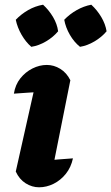

<svg xmlns="http://www.w3.org/2000/svg" viewBox="-20 -787 473 816"><path d="M197 -36 166 -104Q200 -107 230 -109.5Q260 -112 290 -114Q282 -76 260 -48.5Q238 -21 208 -6Q178 9 146 9Q116 9 89 -8Q62 -25 47 -58L139 -468L160 -397Q125 -395 96.5 -393Q68 -391 39 -389Q45 -427 66.5 -454Q88 -481 118 -496Q148 -511 179 -511Q209 -511 236 -494.5Q263 -478 279 -446ZM163 -767Q188 -744 205.5 -714.5Q223 -685 227 -654Q206 -629 175.5 -611Q145 -593 113 -588Q89 -609 71.5 -639.5Q54 -670 47 -703Q70 -727 99.5 -744Q129 -761 163 -767ZM368 -767Q393 -744 410.5 -714.5Q428 -685 433 -654Q412 -629 381.5 -611Q351 -593 320 -588Q295 -608 277 -639Q259 -670 253 -703Q276 -727 306 -744Q336 -761 368 -767Z"/></svg>

Font: Piazzolla Thin Black
Style: Italic
Weight: 900
Italic angle: -11.3°
Version: Version 2.005